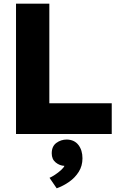

<svg xmlns="http://www.w3.org/2000/svg" viewBox="-20 -728 647 1043"><path d="M67 0V-708H248V-167H587V0ZM288 295 249 238Q261 233 278.5 221.5Q296 210 311 196.5Q326 183 330 173Q304 172 282.5 154.5Q261 137 261 105Q261 67 286 48.5Q311 30 343 30Q384 31 406 59.5Q428 88 428 132Q428 173 408 205Q388 237 356 259.5Q324 282 288 295Z"/></svg>

Font: Onest Black
Style: Regular
Weight: 900
Designer: Dmitri Voloshin, Andrey Kudryavtsev
Foundry: Dmitri Voloshin, Andrey Kudryavtsev
Version: Version 1.000;gftools[0.9.33]